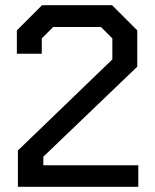

<svg xmlns="http://www.w3.org/2000/svg" viewBox="-20 -720 598 740"><path d="M49 -140 413 -491V-572L369 -616H185L141 -572V-513H45V-603L142 -700H412L509 -603V-463L147 -116V-83H513V0H49Z"/></svg>

Font: Chakra Petch Medium
Style: Regular
Weight: 500
Designer: Katatrad Aksorn Co.,Ltd.
Foundry: Cadson Demak Co.,Ltd.
Version: Version 1.000; ttfautohint (v1.6)